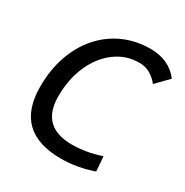

<svg xmlns="http://www.w3.org/2000/svg" viewBox="-165 -836 941 978"><g transform="rotate(30 306.0 -346.5)"><path d="M325.2 9.8Q51.3 9.8 51.3 -255.4Q51.3 -354.5 79.8 -436.5Q108.4 -518.6 160.6 -578.1Q212.9 -637.7 284.9 -670.4Q356.9 -703.1 443.8 -703.1Q551.8 -703.1 611.8 -625.5L542 -553.7Q494.6 -613.3 429.7 -613.3Q351.1 -613.3 289.1 -567.1Q227.1 -521 191.4 -440.9Q155.8 -360.8 155.8 -258.8Q155.8 -80.1 338.4 -80.1Q421.4 -80.1 507.8 -109.4L514.6 -23.4Q420.9 9.8 325.2 9.8Z"/></g></svg>

Font: Cascadia Mono PL
Style: Italic
Weight: 400
Italic angle: -10°
Monospace: yes
Designer: Aaron Bell
Foundry: Saja Typeworks
Version: Version 2404.023; ttfautohint (v1.8.4)